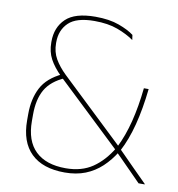

<svg xmlns="http://www.w3.org/2000/svg" viewBox="-76 -717 735 794"><g transform="rotate(10 292.0 -320.0)"><path d="M556.5 0Q544 -13 529 -28Q514 -43 498.8 -58.5Q483.5 -74 469.5 -88.2Q455.5 -102.5 444.5 -113L440 -118.5L167 -377.5L164 -380.5Q132.5 -411.5 116.2 -441.8Q100 -472 100 -511V-515Q100 -574.5 138 -611Q176 -647.5 262 -647.5Q320.5 -647.5 361.5 -632.5Q402.5 -617.5 425 -600L428 -579Q399 -599.5 358.5 -614.5Q318 -629.5 261 -629.5Q185.5 -629.5 152.8 -598Q120 -566.5 120 -515.5V-511.5Q120 -475 136.5 -446.2Q153 -417.5 182 -389.5L449.5 -135.5L454 -130.5Q465 -119.5 477.5 -107Q490 -94.5 503.2 -81Q516.5 -67.5 530.2 -53.8Q544 -40 557.2 -26.8Q570.5 -13.5 582.5 -1.5V0ZM247.5 9Q155 9 106.2 -38.5Q57.5 -86 57.5 -176.5V-203Q57.5 -267 82 -314Q106.5 -361 169 -390L181.5 -375.5Q125 -351 101.2 -309.8Q77.5 -268.5 77.5 -204.5V-177Q77.5 -94 121.5 -51.5Q165.5 -9 248.5 -9Q315 -9 361 -40.2Q407 -71.5 441 -128.5L445 -136Q469.5 -185 485.8 -249Q502 -313 510 -391H530Q521 -306.5 503.5 -239Q486 -171.5 459.5 -121.5L456.5 -117Q432.5 -77.5 402.2 -49.2Q372 -21 334 -6Q296 9 247.5 9Z"/></g></svg>

Font: Anek Telugu Medium Thin
Style: Regular
Weight: 250
Version: Version 1.003